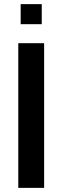

<svg xmlns="http://www.w3.org/2000/svg" viewBox="-20 -909 302 929"><path d="M68.5 0V-700H193.5V0ZM80 -792V-889H182V-792Z"/></svg>

Font: Cabin
Style: Bold
Weight: 700
Width: 4
Designer: Pablo Impallari
Foundry: Pablo Impallari. http://www.impallari.com Igino Marini. http://www.ikern.com
Version: Version 3.001